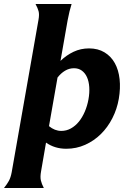

<svg xmlns="http://www.w3.org/2000/svg" viewBox="-27 -739 625 968"><path d="M-7 209Q9 189 18 172.5Q27 156 32 129L167 -639Q172 -666 167.5 -682.5Q163 -699 152 -719H334Q328 -699 323.5 -681.5Q319 -664 314 -637L278 -432Q308 -461 344 -478Q380 -495 422 -495Q467 -495 500 -475Q533 -455 552 -420.5Q571 -386 576 -340Q581 -294 572 -241Q563 -189 539.5 -143Q516 -97 481.5 -63Q447 -29 402.5 -9Q358 11 307 11Q249 11 205 -20L180 125Q175 153 179 170.5Q183 188 194 209ZM346 -395Q322 -395 301 -382.5Q280 -370 263 -348L220 -103Q249 -79 282 -79Q308 -79 330.5 -91.5Q353 -104 370.5 -125.5Q388 -147 400.5 -176Q413 -205 419 -238Q425 -271 423 -300Q421 -329 411.5 -350Q402 -371 385.5 -383Q369 -395 346 -395Z"/></svg>

Font: LT Museum
Style: Bold Italic
Weight: 700
Designer: Daniel Lyons
Foundry: LyonsType
Version: Version 1.011